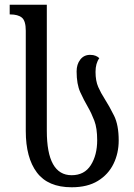

<svg xmlns="http://www.w3.org/2000/svg" viewBox="-20 -780 568 812"><path d="M283 12Q183 12 136 -50.5Q89 -113 89 -226V-650Q89 -692 72.5 -705.5Q56 -719 23 -719H21V-760H178V-227Q178 -39 283 -39Q337 -39 364 -81.5Q391 -124 391 -187Q391 -238 379 -269.5Q367 -301 352 -327Q335 -356 319.5 -390Q304 -424 304 -478Q304 -508 319.5 -528Q335 -548 361 -548Q375 -548 384.5 -544Q394 -540 400 -534Q384 -512 384 -476Q384 -438 395.5 -412Q407 -386 422 -363Q443 -330 462.5 -290.5Q482 -251 482 -186Q482 -132 460 -87Q438 -42 394 -15Q350 12 283 12Z"/></svg>

Font: Noto Serif Georgian Condensed
Style: Regular
Weight: 400
Width: 3
Designer: Monotype Design Team, Akaki Razmadze
Foundry: Google LLC
Version: Version 2.003; ttfautohint (v1.8.4.7-5d5b)